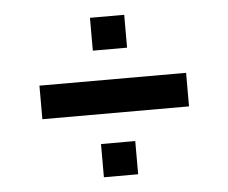

<svg xmlns="http://www.w3.org/2000/svg" viewBox="-41 -529 658 553"><g transform="rotate(-5 288.5 -252.5)"><path d="M238 -388V-483H337V-388ZM76 -204V-301H500V-204ZM238 -22V-118H337V-22Z"/></g></svg>

Font: Saira Expanded SemiBold
Style: Regular
Weight: 600
Width: 7
Designer: Hector Gatti with collaboration of the Omnibus-Type team
Foundry: Omnibus-Type
Version: Version 1.100; ttfautohint (v1.8.3)